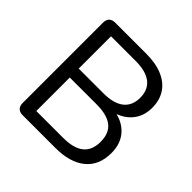

<svg xmlns="http://www.w3.org/2000/svg" viewBox="-178 -869 1034 1034"><g transform="rotate(45 338.5 -352.5)"><path d="M133 0Q110.5 0 98.5 -12Q86.5 -24 86.5 -46.5V-658.5Q86.5 -681 98.5 -693Q110.5 -705 133 -705H369.5Q442.5 -705 493.5 -683.2Q544.5 -661.5 571.5 -620.5Q598.5 -579.5 598.5 -521Q598.5 -455.5 560 -411.5Q521.5 -367.5 455.5 -353V-367.5Q530 -358.5 572.8 -313.2Q615.5 -268 615.5 -194Q615.5 -100 554.2 -50Q493 0 381.5 0ZM169 -68H373Q453 -68 492.2 -99.5Q531.5 -131 531.5 -195.5Q531.5 -261 492.2 -292Q453 -323 373 -323H169ZM169 -391H357Q435 -391 474.8 -422.5Q514.5 -454 514.5 -514Q514.5 -574.5 474.8 -605.8Q435 -637 357 -637H169Z"/></g></svg>

Font: Nunito ExtraLight
Style: Regular
Weight: 200
Designer: Vernon Adams
Foundry: Vernon Adams
Version: Version 3.602;April 4, 2023;FontCreator 14.0.0.2856 64-bit